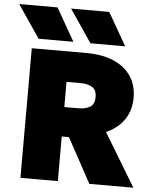

<svg xmlns="http://www.w3.org/2000/svg" viewBox="-73 -982 836 1033"><g transform="rotate(5 345.0 -465.5)"><path d="M76.5 0V-700H373.5Q455.5 -700 516.8 -674.5Q578 -649 611.8 -600.2Q645.5 -551.5 645.5 -482Q645.5 -431 627.5 -392.5Q609.5 -354 579.5 -327.5Q549.5 -301 513.5 -286L686.5 0H448.5L317.5 -241H278.5V0ZM278.5 -400H352.5Q394 -400 417.8 -415Q441.5 -430 441.5 -468Q441.5 -506.5 417.8 -521.2Q394 -536 353.5 -536H278.5ZM576.5 -754H388.5L268.5 -931H474.5ZM296.5 -754H108.5L-11.5 -931H195.5Z"/></g></svg>

Font: Geologica Cursive Black
Style: Regular
Weight: 900
Designer: Sindre Bremnes, Frode Helland
Foundry: Monokrom Skriftforlag AS
Version: Version 1.010;gftools[0.9.28]